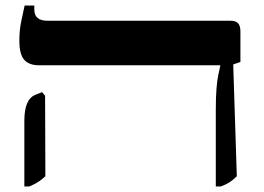

<svg xmlns="http://www.w3.org/2000/svg" viewBox="-20 -667 953 694"><path d="M760 7V-268Q760 -316 762.5 -346.5Q765 -377 769 -396Q773 -415 776 -428V-431H122Q85 -431 67.5 -451Q50 -471 50 -519Q50 -539 51.5 -555.5Q53 -572 57.5 -593.5Q62 -615 69 -647H104V-633Q104 -612 116 -602Q128 -592 152 -592H813Q832 -592 840.5 -583Q849 -574 849 -553V-443L823 -434L836 -30Q822 -16 809.5 -8Q797 0 778 7ZM68 7V-230Q68 -269 77.5 -292Q87 -315 105 -323L132 -334L143 -321L144 -30Q130 -17 117.5 -9Q105 -1 86 7Z"/></svg>

Font: Noto Serif Hebrew
Style: Bold
Weight: 700
Version: Version 2.003